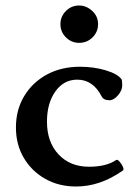

<svg xmlns="http://www.w3.org/2000/svg" viewBox="-20 -668 485 699"><path d="M257 11Q194 11 144.5 -17Q95 -45 66.5 -93.5Q38 -142 38 -204Q38 -268 68 -318Q98 -368 150.5 -396.5Q203 -425 271 -425Q322 -425 365 -412Q408 -399 422 -380Q425 -376 425 -357Q425 -339 409.5 -321Q394 -303 379 -303Q357 -303 350 -317Q319 -378 261 -378Q212 -378 181.5 -335Q151 -292 151 -225Q151 -151 193 -106Q235 -61 304 -61Q367 -61 402 -85Q407 -89 415 -80Q423 -71 427.5 -60.5Q432 -50 427 -47Q384 -17 342 -3Q300 11 257 11ZM268 -512Q240 -512 220 -532Q200 -552 200 -580Q200 -608 220 -628Q240 -648 268 -648Q294 -648 315.5 -628.5Q337 -609 337 -580Q337 -552 317 -532Q297 -512 268 -512Z"/></svg>

Font: Junicode SmExp
Style: Bold
Weight: 700
Width: 6
Designer: Peter S. Baker
Version: Version 2.205; ttfautohint (v1.8.4)